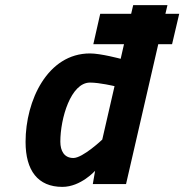

<svg xmlns="http://www.w3.org/2000/svg" viewBox="-20 -720 721 751"><path d="M380 -174C380 -174 304 -102 267 -102C231 -102 216 -130 216 -166C216 -257 257 -397 332 -397C370 -397 428 -383 428 -383L380 -174ZM501 -700 493 -666H372L345 -547H465L452 -490C452 -490 374 -511 332 -511C166 -511 80 -327 80 -165C80 -53 128 11 224 11C296 11 352 -52 352 -52L343 0H473L599 -547H653L681 -666H627L635 -700Z"/></svg>

Font: RazerF5
Style: Bold Italic
Weight: 700
Foundry: Razer Inc.
Version: Version 2